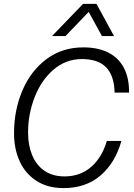

<svg xmlns="http://www.w3.org/2000/svg" viewBox="-20 -953 690 985"><path d="M52 -269Q52 -389 95.5 -490Q139 -591 219.5 -650.5Q300 -710 408 -710Q483 -710 536 -683Q589 -656 616 -604Q643 -552 642 -478H568Q566 -564 525 -607Q484 -650 400 -650Q318 -650 255 -596Q192 -542 158 -455Q124 -368 124 -273Q124 -208 145 -157Q166 -106 208 -77Q250 -48 311 -48Q392 -48 448 -97Q504 -146 528 -230H603Q571 -117 495.5 -52.5Q420 12 306 12Q224 12 166.5 -25.5Q109 -63 80.5 -126.5Q52 -190 52 -269ZM406 -933H475L565 -768H503L435 -892L316 -768H247Z"/></svg>

Font: Azeret Mono Light
Style: Italic
Weight: 300
Italic angle: -12°
Designer: Martin Vácha
Foundry: Displaay
Version: Version 1.000; Glyphs 3.0.3, build 3074